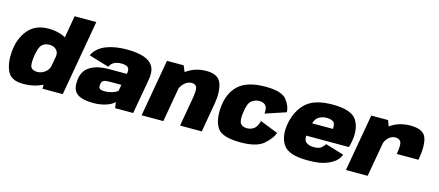

<svg xmlns="http://www.w3.org/2000/svg" viewBox="-54 -1351 4400 1925"><g transform="rotate(15 2146.0 -389.0)"><path d="M414 0H624L762 -785H537L413.5 -81ZM213.5 3.5Q328 3.5 422.2 -45.8Q516.5 -95 528.5 -161L444 -252Q435.5 -204.5 398.2 -176.8Q361 -149 318 -149Q270.5 -149 252.8 -176Q235 -203 248.5 -297Q263 -389.5 292.8 -416.8Q322.5 -444 370 -444Q413 -444 440.5 -416.5Q468 -389 460 -342.5L576 -432Q588 -498 509.8 -547.8Q431.5 -597.5 317 -597.5Q180 -597.5 104.8 -505.5Q29.5 -413.5 20 -274Q10.5 -161 48.2 -78.8Q86 3.5 213.5 3.5Z M945.5 7Q980.5 7 1013.5 1.5Q1046.5 -4 1075 -13.5Q1103.5 -23 1125 -35.2Q1146.5 -47.5 1158.5 -61.5L1167.5 0H1355L1419.5 -363.5Q1435 -450 1405.8 -501.5Q1376.5 -553 1306.5 -576Q1236.5 -599 1129.5 -599Q1073.5 -599 1020.5 -591Q967.5 -583 921.2 -565.5Q875 -548 839.8 -518.5Q804.5 -489 784 -446L993.5 -383.5Q1005.5 -409.5 1024.5 -423.8Q1043.5 -438 1065.5 -443.5Q1087.5 -449 1109 -449Q1140 -449 1160.5 -442.8Q1181 -436.5 1189.8 -420.5Q1198.5 -404.5 1194.5 -376L1192 -362.5H1010.5Q972.5 -362.5 933.8 -357.8Q895 -353 860 -340.8Q825 -328.5 797 -307.2Q769 -286 751.2 -252.8Q733.5 -219.5 729.5 -173Q722 -104.5 744.2 -65.2Q766.5 -26 817.2 -9.5Q868 7 945.5 7ZM1020.5 -136Q997.5 -136 983 -140.5Q968.5 -145 963 -156.5Q957.5 -168 960 -189.5Q962 -206.5 968.2 -217Q974.5 -227.5 984.8 -232.8Q995 -238 1009.5 -240Q1024 -242 1043 -242H1167.5L1156.5 -178Q1143.5 -165.5 1121 -156Q1098.5 -146.5 1072 -141.2Q1045.5 -136 1020.5 -136Z M1442.5 0H1668L1756.5 -505.5L1720.5 -593H1547ZM1841.5 0H2067L2119 -297.5Q2142 -428.5 2112 -513Q2082 -597.5 1957.5 -597.5Q1822 -597.5 1723.8 -511.2Q1625.5 -425 1610.5 -341.5L1712.5 -298.5Q1724.5 -365 1762.5 -404.2Q1800.5 -443.5 1844 -443.5Q1883 -443.5 1896.5 -415.8Q1910 -388 1893 -293Z M2469 6Q2635.5 6 2706.8 -56Q2778 -118 2801 -180L2614 -254Q2598.5 -193.5 2567.2 -170.5Q2536 -147.5 2494 -147.5Q2452.5 -147.5 2429.8 -172.8Q2407 -198 2418.5 -288Q2431 -390 2468.2 -417Q2505.5 -444 2546.5 -444Q2588 -444 2611.2 -421Q2634.5 -398 2628.5 -335L2841 -406Q2840 -470.5 2788.8 -534.5Q2737.5 -598.5 2571 -598.5Q2379.5 -598.5 2289.8 -514.2Q2200 -430 2188.5 -277.5Q2177.5 -146 2227.5 -70Q2277.5 6 2469 6Z M3164.5 6 3190 -138Q3136 -138 3107.5 -165Q3078 -191 3097 -295.5Q3115 -398 3152.5 -427Q3190.5 -455.5 3242 -455.5Q3294.5 -455.5 3319.5 -431Q3333 -413 3331.5 -364.5H3090L3066.5 -230H3532.5Q3542 -259 3548 -295.5Q3571.5 -429 3517 -514.5Q3462.5 -599.5 3267 -599.5Q3077.5 -599.5 2990 -516Q2903 -433 2878.5 -296Q2854.5 -158.5 2913 -76Q2971 6 3164.5 6ZM3190 -138 3164.5 6Q3265.5 6 3323 -9.5Q3379.5 -24.5 3427 -55Q3474 -84.5 3497 -141L3306 -199Q3289.5 -177.5 3275.5 -163.5Q3260.5 -150 3242 -144Q3222.5 -138 3190 -138Z M4014 -287.5H4239.5Q4267 -445.5 4236.8 -521.8Q4206.5 -598 4075 -598Q3956.5 -598 3871 -537.5Q3785.5 -477 3769.5 -386.5L3847.5 -340Q3855 -381 3886.8 -412.5Q3918.5 -444 3961 -444Q3997.5 -444 4014.8 -417.5Q4032 -391 4014 -287.5ZM3563 0H3788.5L3877 -500.5L3841.5 -593H3667.5Z"/></g></svg>

Font: Anybody Black
Style: Italic
Weight: 900
Italic angle: -10°
Designer: Tyler Finck
Foundry: Etcetera Type Company
Version: Version 1.113;gftools[0.9.25]